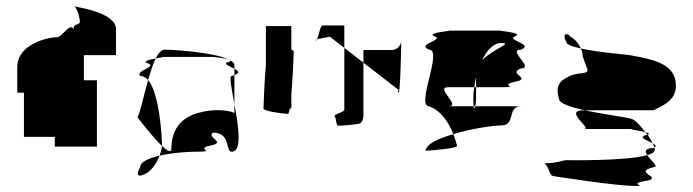

<svg xmlns="http://www.w3.org/2000/svg" viewBox="-20 -796 2289 634"><path d="M37 -490H59V-344H161V-312H300V-531H257V-614H363V-700C363 -752 249 -770 226 -775C232 -770 242 -750 244 -722C233 -710 223 -718 223 -700C210 -723 186 -673 167 -673C138 -673 37 -650 37 -575ZM226 -775C225 -776 225 -776 224 -776C221 -776 222 -776 226 -775Z M434 -409C434 -409 482 -345 515 -314V-318C515 -335 508 -486 469 -532C454 -478 442 -420 434 -409ZM443 -244C426 -216 438 -210 460 -222C479 -231 497 -256 507 -282C472 -274 443 -262 443 -244ZM444 -545C453 -545 462 -540 469 -532C477 -559 485 -584 494 -603C477 -600 457 -595 462 -589C511 -577 421 -562 444 -545ZM494 -603C513 -607 529 -608 506 -608H683C680 -608 722 -605 736 -599C683 -625 544 -632 524 -632C513 -632 503 -621 494 -603ZM507 -282C555 -293 611 -295 623 -295C698 -295 632 -301 664 -313C738 -325 660 -340 683 -358C744 -358 723 -295 745 -295C781 -295 767 -381 754 -452V-423C732 -434 679 -436 638 -424C588 -412 546 -377 546 -306C546 -290 533 -297 515 -314C514 -304 511 -293 507 -282ZM727 -589C722 -583 741 -576 754 -569V-580C754 -587 749 -592 740 -597C743 -595 740 -592 727 -589ZM736 -599C737 -598 739 -598 740 -597C739 -598 738 -598 736 -599ZM745 -545C736 -545 745 -502 754 -452V-548ZM754 -548C774 -556 767 -562 754 -569Z M850 -438C850 -428 920 -420 931 -420C933 -420 935 -427 937 -438H942V-484C947 -542 950 -620 950 -626C950 -628 947 -630 942 -632V-710H858V-583C853 -525 850 -444 850 -438Z M1023 -662C1024 -661 1026 -663 1027 -666C1024 -665 1022 -663 1023 -662ZM1027 -666C1035 -669 1054 -671 1069 -675L1117 -638V-712H1045C1038 -712 1032 -678 1027 -666ZM1045 -694ZM1085 -412C1091 -406 1089 -381 1097 -381C1106 -381 1164 -384 1171 -390C1177 -396 1180 -404 1180 -412V-589L1117 -638V-434C1117 -425 1079 -418 1085 -412ZM1180 -589 1295 -500C1303 -500 1289 -497 1296 -490C1302 -484 1305 -647 1305 -661C1304 -644 1290 -631 1274 -631H1180ZM1305 -661C1305 -661 1305 -662 1305 -662C1305 -662 1305 -662 1305 -662Z M1385 -298ZM1385 -298C1399 -299 1499 -306 1489 -316C1485 -329 1482 -341 1477 -353C1428 -339 1388 -321 1385 -298ZM1397 -445C1433 -432 1459 -398 1477 -353C1538 -372 1611 -382 1637 -382C1683 -382 1654 -445 1700 -445H1549C1547 -437 1545 -433 1544 -445H1460C1506 -445 1414 -508 1460 -508H1546C1548 -519 1549 -530 1552 -541V-508H1637C1700 -508 1624 -514 1681 -526C1739 -538 1654 -552 1700 -570C1746 -570 1654 -632 1700 -632C1746 -650 1648 -664 1681 -676C1715 -689 1609 -695 1637 -695H1460C1488 -695 1382 -689 1415 -676C1449 -664 1352 -650 1397 -632C1443 -632 1352 -445 1397 -445ZM1543 -474C1543 -460 1543 -451 1544 -445H1549C1551 -453 1552 -464 1552 -464V-508H1546C1544 -496 1543 -485 1543 -474ZM1572 -597C1587 -630 1610 -654 1635 -654C1677 -654 1608 -635 1572 -597Z M1783 -251C1795 -239 1793 -214 1811 -214C1811 -214 2012 -182 2077 -182C2125 -182 2042 -188 2120 -200C2166 -212 2069 -227 2138 -244C2158 -244 2129 -266 2117 -284C2050 -264 1861 -267 1846 -267C1785 -250 1771 -263 1783 -251ZM1826 -470C1826 -454 1865 -442 1911 -432H2138C2172 -449 2222 -467 2210 -532C2198 -586 2136 -600 2070 -612C2057 -616 1958 -622 1898 -636C1903 -626 1904 -617 1904 -610L1920 -566C1920 -549 1897 -559 1863 -546C1841 -534 1809 -523 1826 -470ZM1850 -658C1850 -649 1870 -642 1898 -636C1891 -652 1878 -668 1863 -675C1857 -687 1833 -689 1850 -658ZM1908 -370H2077C2042 -370 2087 -366 2111 -360C2094 -381 2077 -401 2064 -404C2042 -410 1969 -419 1911 -432H1908C1837 -432 1939 -370 1908 -370ZM2111 -360C2113 -357 2116 -354 2118 -351H2120C2126 -354 2121 -357 2111 -360ZM2117 -284C2133 -288 2142 -294 2142 -301C2142 -303 2142 -306 2141 -309C2140 -308 2139 -308 2138 -307C2109 -307 2109 -296 2117 -284ZM2118 -351C2082 -343 2117 -333 2135 -323C2131 -331 2125 -342 2118 -351ZM2135 -323C2138 -318 2140 -313 2141 -309C2149 -314 2144 -318 2135 -323Z"/></svg>

Font: bitstorm
Style: cn
Weight: 400
Version: Version 0.2